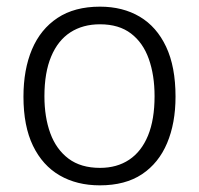

<svg xmlns="http://www.w3.org/2000/svg" viewBox="-20 -547 598 577"><path d="M280 10Q211 10 159.5 -19.8Q108 -49.5 79.2 -108.8Q50.5 -168 50.5 -256.5Q50.5 -338 76.2 -398.8Q102 -459.5 153 -493.2Q204 -527 280.5 -527Q349 -527 400 -496.8Q451 -466.5 479.2 -406.5Q507.5 -346.5 507.5 -256.5Q507.5 -177 482.2 -117Q457 -57 406.8 -23.5Q356.5 10 280 10ZM280.5 -42.5Q331.5 -42.5 368.2 -67Q405 -91.5 424.8 -139.5Q444.5 -187.5 444.5 -258Q444.5 -321 427.2 -369.8Q410 -418.5 373.8 -446.2Q337.5 -474 280.5 -474Q229 -474 191.5 -449.8Q154 -425.5 133.8 -377.2Q113.5 -329 113.5 -258Q113.5 -195 131.2 -146.5Q149 -98 186 -70.2Q223 -42.5 280.5 -42.5Z"/></svg>

Font: Public Sans Thin ExtraLight
Style: Regular
Weight: 250
Version: Version 1.007